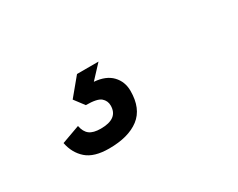

<svg xmlns="http://www.w3.org/2000/svg" viewBox="-46 -172 691 557"><g transform="rotate(-30 300.0 107.0)"><path d="M199 224Q149 224 124 202Q99 180 92 144L153 122Q157 143 169.5 152.5Q182 162 207 162Q265 162 265 118Q265 102 253 91.5Q241 81 203 81L178 48L226 -10H298L257 34Q296 37 316 58Q336 79 336 110Q336 169 300 196.5Q264 224 199 224Z"/></g></svg>

Font: Geist Mono Medium
Style: Italic
Weight: 500
Italic angle: -12°
Monospace: yes
Designer: Basement.studio, Andrés Briganti, Mateo Zaragoza
Foundry: Basement.studio, Vercel, Andrés Briganti, Guido Ferreyra, Mateo Zaragoza
Version: Version 1.500; ttfautohint (v1.8.4.7-5d5b)